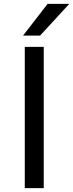

<svg xmlns="http://www.w3.org/2000/svg" viewBox="-20 -972 378 992"><path d="M187 -788H99L226 -952H338ZM206 0H108V-730H206Z"/></svg>

Font: Sora
Style: Regular
Weight: 400
Designer: Jonathan Barnbrook, Julián Moncada
Foundry: Barnbrook Fonts
Version: Version 2.000